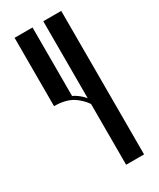

<svg xmlns="http://www.w3.org/2000/svg" viewBox="-203 -864 766 927"><g transform="rotate(-30 180.0 -400.0)"><path d="M310 0H210V-339Q186 -373 152 -395Q112 -419 50 -419V-800H150V-418L162 -412Q190 -395 210 -371V-800H310Z"/></g></svg>

Font: Oglavie Unicode
Style: Normal
Weight: 400
Version: Version 1.1